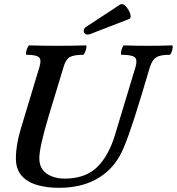

<svg xmlns="http://www.w3.org/2000/svg" viewBox="-20 -885 846 918"><path d="M262 13Q202 13 155.5 -1Q109 -15 82.5 -46Q56 -77 56 -128Q56 -192 80 -271L169 -566Q179 -599 166.5 -611Q154 -623 107 -623Q103 -623 104.5 -634Q106 -645 111 -656.5Q116 -668 120 -668Q154 -667 187.5 -666.5Q221 -666 255 -666Q289 -666 322.5 -666.5Q356 -667 390 -668Q395 -668 393 -656.5Q391 -645 386 -634Q381 -623 377 -623Q332 -623 313 -611.5Q294 -600 284 -565L213 -331Q168 -181 168 -128Q168 -94 185 -72.5Q202 -51 230 -41Q258 -31 289 -31Q388 -31 444.5 -86Q501 -141 532 -247L628 -565Q638 -599 624.5 -611Q611 -623 561 -623Q557 -623 558.5 -634Q560 -645 564.5 -656.5Q569 -668 573 -668Q602 -667 630.5 -666.5Q659 -666 688 -666Q717 -666 745.5 -666.5Q774 -667 802 -668Q807 -668 805.5 -656.5Q804 -645 799.5 -634Q795 -623 791 -623Q746 -623 727 -611Q708 -599 697 -565L655 -425Q586 -196 552 -139Q511 -66 437.5 -26.5Q364 13 262 13ZM411 -722Q397 -717 388.5 -722.5Q380 -728 380.5 -739Q381 -750 394 -758L554 -863Q564 -869 575 -860.5Q586 -852 594.5 -837.5Q603 -823 604.5 -810Q606 -797 597 -794Z"/></svg>

Font: Junicode
Style: Bold Italic
Weight: 700
Italic angle: -11°
Designer: Peter S. Baker
Version: Version 2.100; ttfautohint (v1.8.4)